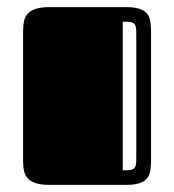

<svg xmlns="http://www.w3.org/2000/svg" viewBox="-20 -520 490 540"><path d="M44.9 -432.1Q44.9 -448.7 47.9 -461.7Q50.8 -474.6 59.1 -482.9Q67.4 -491.2 82 -495.6Q96.7 -500 120.1 -500H334Q356.4 -500 370.4 -495.8Q384.3 -491.7 392.1 -483.4Q399.9 -475.1 402.3 -462.4Q404.8 -449.7 404.8 -432.1V-66.9Q404.8 -50.3 402.3 -37.8Q399.9 -25.4 392.1 -16.8Q384.3 -8.3 370.4 -4.2Q356.4 0 334 0H120.1Q96.7 0 82 -4.4Q67.4 -8.8 59.1 -17.1Q50.8 -25.4 47.9 -38.1Q44.9 -50.8 44.9 -67.9ZM363.3 -427.7Q363.3 -438.5 361.8 -444.8Q360.4 -451.2 356 -454.3Q351.6 -457.5 344.2 -458.3Q336.9 -459 325.2 -459V-41Q336.9 -41 344.2 -41.7Q351.6 -42.5 356 -45.7Q360.4 -48.8 361.8 -54.9Q363.3 -61 363.3 -72.3Z"/></svg>

Font: Fascinate Inline
Style: Regular
Weight: 900
Designer: Astigmatic (AOETI)
Foundry: Astigmatic (AOETI)
Version: Version 1.000